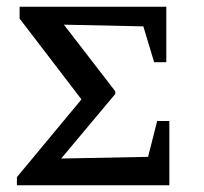

<svg xmlns="http://www.w3.org/2000/svg" viewBox="-20 -548 604 568"><path d="M445 -190H481V0H30V-24L221 -254L38 -493V-528H472V-364H436L404 -470L169 -475L321 -278V-270L161 -79L418 -84Z"/></svg>

Font: Piazzolla SC Medium
Style: Regular
Weight: 500
Designer: Juan Pablo del Peral
Foundry: Huerta Tipografica
Version: Version 1.330